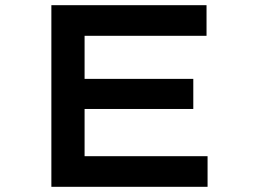

<svg xmlns="http://www.w3.org/2000/svg" viewBox="-20 -720 974 740"><path d="M178 0V-700H776V-582H306V-118H780V0ZM248 -300V-416H725V-300Z"/></svg>

Font: Lexend Zetta Medium
Style: Regular
Weight: 500
Designer: Bonnie Shaver-Troup, Thomas Jockin
Foundry: Lexend
Version: Version 1.007